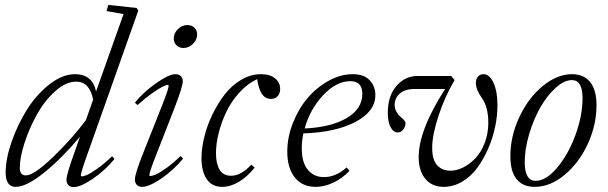

<svg xmlns="http://www.w3.org/2000/svg" viewBox="-20 -745 2459 777"><path d="M43.5 11.2Q2.9 11.2 2.9 -46.9Q2.9 -102.1 27.1 -171.4Q51.3 -240.7 89.1 -301.3Q127 -361.8 179.7 -403.3Q232.4 -444.8 283.7 -444.8Q354 -444.8 368.7 -375L480 -688L411.1 -700.2L418.5 -725.1L532.7 -712.9L539.6 -702.1L334.5 -123Q307.1 -46.9 307.1 -35.2Q307.1 -31.2 311.5 -31.2Q318.4 -31.2 331.8 -36.9Q345.2 -42.5 373.5 -62.3Q401.9 -82 433.6 -112.8L443.4 -101.6Q405.3 -55.2 355.7 -21.5Q306.2 12.2 277.8 12.2Q264.6 12.2 256.8 4.2Q249 -3.9 249 -17.6Q249 -38.6 281.2 -127.9L303.7 -191.9Q231.4 -105.5 159.4 -47.1Q87.4 11.2 43.5 11.2ZM60.1 -65.9Q60.1 -35.2 85 -35.2Q117.2 -35.2 193.4 -108.2Q269.5 -181.2 327.6 -258.8L356.9 -341.8Q342.8 -414.6 288.6 -414.6Q246.1 -414.6 202.9 -375.5Q159.7 -336.4 129.2 -281.2Q98.6 -226.1 79.3 -166.7Q60.1 -107.4 60.1 -65.9Z M722.2 -550.8Q705.1 -550.8 694.1 -561.8Q683.1 -572.8 683.1 -588.9Q683.1 -610.8 700 -627.2Q716.8 -643.6 738.3 -643.6Q755.9 -643.6 766.8 -632.8Q777.8 -622.1 777.8 -605.5Q777.8 -584 760.7 -567.4Q743.7 -550.8 722.2 -550.8ZM555.2 11.2Q542 11.2 533.9 3.2Q525.9 -4.9 525.9 -18.6Q525.9 -42 561 -129.4L633.8 -313Q662.6 -385.3 662.6 -397.5Q662.6 -401.4 658.2 -401.4Q652.3 -401.4 637.5 -394Q622.6 -386.7 594.7 -366.9Q566.9 -347.2 536.6 -319.8L525.9 -329.6Q560.5 -372.6 612.3 -408.7Q664.1 -444.8 689.9 -444.8Q703.6 -444.8 711.7 -437Q719.7 -429.2 719.7 -416Q719.7 -394.5 685.1 -305.2L614.3 -124Q584.5 -49.3 584.5 -36.6Q584.5 -32.7 588.4 -32.7Q595.2 -32.7 608.9 -38.1Q622.6 -43.5 650.9 -63.2Q679.2 -83 710.9 -113.8L720.7 -103Q682.6 -56.6 633.1 -22.7Q583.5 11.2 555.2 11.2Z M878.9 11.2Q837.4 11.2 816.4 -20.5Q795.4 -52.2 795.4 -104.5Q795.4 -143.1 806.2 -188.5Q816.9 -233.9 838.4 -279.1Q859.9 -324.2 888.2 -361.3Q916.5 -398.4 955.3 -421.6Q994.1 -444.8 1036.1 -444.8Q1073.2 -444.8 1093.5 -427.7Q1113.8 -410.6 1113.8 -385.3Q1113.8 -367.7 1104 -356.2Q1094.2 -344.7 1076.2 -344.7Q1054.2 -344.7 1040.8 -363.5Q1027.3 -382.3 1020.5 -424.8Q981.4 -406.2 948.7 -370.4Q916 -334.5 896 -292.5Q876 -250.5 865 -206.8Q854 -163.1 854 -124.5Q854 -83 868.7 -58.3Q883.3 -33.7 915 -33.7Q955.6 -33.7 997.1 -78.6L1010.7 -66.9Q981.4 -29.8 947 -9.3Q912.6 11.2 878.9 11.2Z M1257.3 11.2Q1203.6 11.2 1173.1 -26.6Q1142.6 -64.5 1142.6 -131.3Q1142.6 -189.5 1165.3 -247.1Q1188 -304.7 1224.6 -347.9Q1261.2 -391.1 1309.8 -418Q1358.4 -444.8 1407.2 -444.8Q1453.1 -444.8 1476.1 -420.2Q1499 -395.5 1499 -360.4Q1499 -294.4 1419.2 -252Q1339.4 -209.5 1207.5 -205.1Q1201.2 -172.4 1201.2 -145.5Q1201.2 -86.4 1226.1 -57.4Q1251 -28.3 1290.5 -28.3Q1339.4 -28.3 1382.8 -67.4L1394.5 -53.7Q1365.7 -23.4 1329.3 -6.1Q1293 11.2 1257.3 11.2ZM1397.5 -416.5Q1341.3 -416.5 1288.1 -360.1Q1234.9 -303.7 1212.9 -225.1Q1319.3 -230 1382.8 -267.1Q1446.3 -304.2 1446.3 -365.2Q1446.3 -416.5 1397.5 -416.5Z M1775.4 11.2Q1727.5 11.2 1700.9 -21.7Q1674.3 -54.7 1674.3 -108.9Q1674.3 -218.3 1781.2 -384.8H1658.2Q1618.2 -384.8 1597.7 -366.2Q1577.1 -347.7 1577.1 -320.8Q1577.1 -306.2 1584 -293.5Q1590.8 -280.8 1599.1 -273.9Q1607.4 -267.1 1614.3 -259.8Q1621.1 -252.4 1621.1 -247.6Q1621.1 -232.9 1611.8 -220.9Q1602.5 -209 1590.3 -209Q1571.8 -209 1560.5 -230.7Q1549.3 -252.4 1549.3 -288.6Q1549.3 -356.4 1584.2 -397Q1619.1 -437.5 1669.4 -437.5H1805.7L1819.8 -420.9Q1780.8 -355.5 1754.9 -277.3Q1729 -199.2 1729 -147Q1729 -98.6 1749 -76.4Q1769 -54.2 1802.7 -54.2Q1828.1 -54.2 1855 -67.6Q1881.8 -81.1 1904.5 -105.2Q1927.2 -129.4 1941.7 -167Q1956.1 -204.6 1956.1 -248Q1956.1 -312 1929.7 -349.1Q1905.8 -382.3 1905.8 -409.7Q1905.8 -424.8 1914.1 -434.8Q1922.4 -444.8 1936.5 -444.8Q1961.4 -444.8 1977.3 -409.7Q1993.2 -374.5 1993.2 -318.8Q1993.2 -277.3 1983.9 -232.4Q1974.6 -187.5 1955.8 -144Q1937 -100.6 1911.6 -65.9Q1886.2 -31.2 1850.6 -10Q1814.9 11.2 1775.4 11.2Z M2144 11.2Q2095.7 11.2 2070.6 -20Q2045.4 -51.3 2045.4 -112.8Q2045.4 -193.8 2081.8 -271.5Q2118.2 -349.1 2176.5 -397Q2234.9 -444.8 2294.9 -444.8Q2342.8 -444.8 2368.4 -412.8Q2394 -380.9 2394 -318.8Q2394 -238.8 2358.4 -161.9Q2322.8 -85 2264.4 -36.9Q2206.1 11.2 2144 11.2ZM2147.9 -13.2Q2189.5 -13.2 2234.1 -65.7Q2278.8 -118.2 2308.1 -197Q2337.4 -275.9 2337.4 -347.7Q2337.4 -420.9 2294.4 -420.9Q2263.2 -420.9 2228.3 -389.2Q2193.4 -357.4 2166.3 -309.6Q2139.2 -261.7 2121.3 -201.7Q2103.5 -141.6 2103.5 -88.4Q2103.5 -13.2 2147.9 -13.2Z"/></svg>

Font: Elstob Light
Style: Italic
Weight: 300
Italic angle: -20°
Designer: Peter S. Baker
Version: Version 1.015